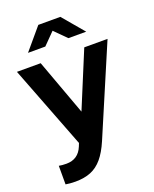

<svg xmlns="http://www.w3.org/2000/svg" viewBox="-172 -836 920 1147"><g transform="rotate(-20 288.5 -263.0)"><path d="M105 215Q87 215 70.5 213.5Q54 212 43 210V92Q63 96 91 96Q166 96 195 25L203 5L0 -521H151L281 -166L428 -521H576L336 42Q309 105 277 143Q245 181 203.5 198Q162 215 105 215ZM358 -605 284 -679 211 -605H101L216 -741H356L471 -605Z"/></g></svg>

Font: Red Hat Display ExtraBold
Style: Regular
Weight: 800
Designer: Pentagram, MCKL
Foundry: Pentagram, MCKL
Version: Version 1.023